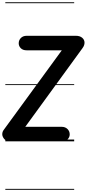

<svg xmlns="http://www.w3.org/2000/svg" viewBox="-52 -1250 768 1698"><path d="M50 0Q2 0 -15 -21.2Q-32 -42.5 -32 -62.5Q-32 -83.5 -20 -100L494.5 -805H184.5Q150.5 -805 132 -823.5Q113.5 -842 113.5 -867Q113.5 -895 132.8 -914.2Q152 -933.5 184.5 -933.5H619Q654 -933.5 674.8 -916Q695.5 -898.5 695.5 -872.5Q695.5 -861.5 691.5 -849.5Q687.5 -837.5 677.5 -824L171.5 -128.5H493.5Q525 -128.5 544.8 -109Q564.5 -89.5 564.5 -61.5Q564.5 -36.5 546.2 -18.2Q528 0 493.5 0ZM50 0Q2 0 -15 -21.2Q-32 -42.5 -32 -62.5Q-32 -83.5 -20 -100L494.5 -805H184.5Q150.5 -805 132 -823.5Q113.5 -842 113.5 -867Q113.5 -895 132.8 -914.2Q152 -933.5 184.5 -933.5H619Q654 -933.5 674.8 -916Q695.5 -898.5 695.5 -872.5Q695.5 -861.5 691.5 -849.5Q687.5 -837.5 677.5 -824L171.5 -128.5H493.5Q525 -128.5 544.8 -109Q564.5 -89.5 564.5 -61.5Q564.5 -36.5 546.2 -18.2Q528 0 493.5 0ZM-5 420.5H604V428.5H-5ZM-5 -16H604V0H-5ZM-5 -505.5H604V-497.5H-5ZM-5 -1230H604V-1222H-5Z"/></svg>

Font: Edu VIC WA NT Pre Guide
Style: Regular
Weight: 400
Designer: Tina and Corey Anderson, Eben Sorkin, Mirko Velimirovic
Foundry: Google for Education
Version: Version 1.000